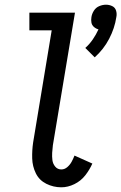

<svg xmlns="http://www.w3.org/2000/svg" viewBox="-20 -789 516 817"><path d="M383 -545Q421 -579 444.5 -624Q468 -669 475 -716Q478 -730 474 -743.5Q470 -757 457.5 -763Q445 -769 431 -769Q417 -769 402.5 -763Q388 -757 379.5 -743.5Q371 -730 369 -716Q367 -704 369 -693Q371 -682 379.5 -674.5Q388 -667 399 -664Q389 -642 375 -621.5Q361 -601 343 -585ZM241 8Q269 8 296.5 -5.5Q324 -19 342.5 -42.5Q361 -66 373 -93L297 -127Q292 -114 285 -101Q278 -88 266.5 -78Q255 -68 241 -68Q225 -68 215 -80Q205 -92 203 -107.5Q201 -123 202 -139Q203 -155 205 -171L299 -735H105V-660H200L121 -183Q116 -149 117 -115Q118 -81 132.5 -51.5Q147 -22 177 -7Q207 8 241 8Z"/></svg>

Font: Iosevka Sparkle
Style: Italic
Weight: 400
Italic angle: -9°
Designer: Belleve Invis
Foundry: Belleve Invis
Version: Version 4.5.0; ttfautohint (v1.8.3)